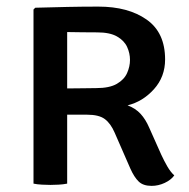

<svg xmlns="http://www.w3.org/2000/svg" viewBox="-20 -570 587 596"><path d="M492.5 -385.5Q492.5 -331.5 457.8 -293Q423 -254.5 376 -243Q401 -233.5 416.5 -216.5Q432 -199.5 443 -174L480.5 -90Q489.5 -70.5 499.5 -53.2Q509.5 -36 521 -25.5Q511 -11.5 491.2 -2.2Q471.5 7 450.5 7Q424.5 7 410.5 -6.5Q396.5 -20 384.5 -47L336 -158Q323.5 -187 305.2 -200.5Q287 -214 250 -214H188.5V0Q176 2.5 162.2 3.2Q148.5 4 136.5 4Q125.5 4 110.5 3.2Q95.5 2.5 84 0V-540.5L89.5 -546Q142.5 -547.5 189.8 -548.5Q237 -549.5 285.5 -549.5Q378 -549.5 435.2 -509.2Q492.5 -469 492.5 -385.5ZM188.5 -470.5V-295.5Q214 -295.5 238.5 -296Q263 -296.5 278.5 -296.5Q320 -296.5 342.8 -309.8Q365.5 -323 374.5 -343.2Q383.5 -363.5 383.5 -384Q383.5 -405 374.5 -424.5Q365.5 -444 343.2 -456.8Q321 -469.5 281.5 -469.5Q261.5 -469.5 236 -469.8Q210.5 -470 188.5 -470.5Z"/></svg>

Font: Signika SC
Style: Regular
Weight: 400
Designer: Anna Giedryś
Foundry: Anna Giedryś
Version: Version 2.000; ttfautohint (v1.8.3) -l 8 -r 50 -G 200 -x 9 -